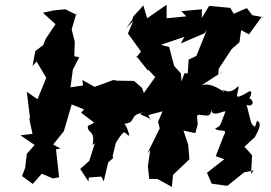

<svg xmlns="http://www.w3.org/2000/svg" viewBox="-20 -756 1142 809"><path d="M605 -271 665 -287 646 -243 653 -215 601 -110 613 -124 603 -55 609 -2H643L698 28L704 33L709 -19L778 -85L773 -146L753 -206L803 -195L813 -232L810 -268C820 -284 874 -246 869 -296C873 -257 923 -292 930 -286C904 -221 913 -228 886 -214C906 -198 942 -217 923 -185L889 -98L925 -85L852 -28L872 18L938 27L1009 -30L1049 -38L1038 -23L1042 -102L1010 -138L1066 -189C1029 -152 1095 -226 1067 -245C1057 -240 1074 -280 1055 -222C1036 -230 1038 -242 1019 -315C1040 -302 1058 -328 1031 -342C1015 -318 1054 -370 1032 -372C951 -323 987 -361 985 -394C944 -352 926 -381 914 -377C939 -368 910 -369 929 -366C916 -372 869 -412 828 -396L922 -457L899 -441L902 -467L956 -549L989 -578L996 -629L1029 -611L1082 -684L1102 -681L1043 -692L1020 -722L965 -698L950 -723L861 -731L830 -680L831 -717L744 -709L765 -687L682 -679V-736L600 -679L584 -733L542 -687L537 -673L513 -639L541 -667L519 -615L574 -539L552 -511L555 -519L603 -459L605 -462L634 -431L586 -364L579 -385L545 -415L474 -416L458 -419L379 -390L327 -419L330 -396L277 -388L287 -463L314 -515L293 -519L295 -580L282 -632L303 -704L302 -694L255 -717L205 -712L161 -702L214 -654L173 -593L162 -566L129 -541L117 -478L134 -497L175 -428L138 -338L93 -369L106 -262L104 -252L117 -192L66 -186L126 -145L93 -108L86 -49L73 -14L118 19L156 -24L203 -4L229 -9L216 -127L235 -130L204 -147L249 -203L282 -316L334 -295L322 -281L380 -237C398 -262 404 -250 351 -226C343 -194 384 -211 370 -145L380 -153L356 -78L318 -44L353 9L354 -8L407 -12L417 8L436 -72L456 -89L455 -100L468 -154C512 -224 501 -191 525 -184C512 -248 479 -253 498 -234C564 -238 514 -274 592 -283C540 -274 605 -269 615 -250ZM745 -413 742 -447 714 -478C707 -505 699 -531 693 -558L658 -567L757 -601L742 -573L842 -616L852 -631L806 -517L845 -538L775 -505L771 -447H757Z"/></svg>

Font: Asimov Aggro
Style: CondIt
Weight: 500
Designer: Google
Version: Version 2.000980; 2014